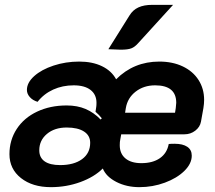

<svg xmlns="http://www.w3.org/2000/svg" viewBox="-20 -763 885 792"><path d="M19 -127Q19 -185 49 -231Q79 -277 133 -302.5Q187 -328 255 -328Q299 -328 333 -313.5Q367 -299 395 -270L400 -275Q388 -290 374 -302L377 -322Q378 -328 378 -339Q378 -373 353.5 -392Q329 -411 284 -411Q238 -411 199.5 -393.5Q161 -376 135 -343Q115 -349 103 -362.5Q91 -376 91 -392Q91 -422 121 -449Q151 -476 201 -492.5Q251 -509 307 -509Q361 -509 400.5 -490Q440 -471 459 -436Q532 -509 637 -509Q692 -509 734 -489Q776 -469 799 -433Q822 -397 822 -351Q822 -335 819 -317L809 -261Q805 -239 785.5 -224Q766 -209 741 -209H480L476 -187Q474 -179 474 -164Q474 -129 497.5 -109.5Q521 -90 563 -90Q610 -90 639.5 -110.5Q669 -131 676 -169Q685 -170 700 -170Q734 -170 752.5 -157.5Q771 -145 771 -121Q771 -88 740.5 -58Q710 -28 660 -9.5Q610 9 555 9Q502 9 460 -12.5Q418 -34 404 -68Q369 -33 311.5 -12Q254 9 190 9Q114 9 66.5 -28.5Q19 -66 19 -127ZM702 -298 705 -317Q707 -333 707 -339Q707 -411 620 -411Q573 -411 539.5 -385Q506 -359 499 -317L496 -298ZM352 -174Q352 -204 326.5 -220.5Q301 -237 255 -237Q205 -237 173.5 -210.5Q142 -184 142 -143Q142 -113 164 -97.5Q186 -82 228 -82Q285 -82 318.5 -106.5Q352 -131 352 -174ZM514 -699Q528 -722 551 -732.5Q574 -743 608 -743H694L550 -585Q536 -569 521.5 -563.5Q507 -558 478 -558Q469 -558 427 -560Z"/></svg>

Font: K2D
Style: Bold Italic
Weight: 700
Italic angle: -10°
Designer: Katatrad Aksorn Co.,Ltd.
Foundry: Cadson Demak Co.,Ltd.
Version: Version 1.000; ttfautohint (v1.6)